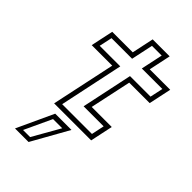

<svg xmlns="http://www.w3.org/2000/svg" viewBox="-278 -771 1131 1131"><g transform="rotate(45 288.0 -205.0)"><path d="M143.5 0 228.5 -399H57.5L87.5 -540H258.5L287.5 -677H429L400 -540H570.5L540.5 -399H370L315 -141.5H482L452 0ZM180.5 -30H428.5L445.5 -110.5H278.5L346 -429.5H517L534.5 -510.5H363.5L392.5 -647H311.5L282.5 -510.5H111L93.5 -429.5H265ZM85 267.5 191 38.5H326.5L198 267.5ZM125 240.5H184L281 70H204.5Z"/></g></svg>

Font: Tourney Expanded Light
Style: Italic
Weight: 300
Width: 7
Italic angle: -12°
Designer: Tyler Finck
Foundry: Etcetera Type Co
Version: Version 1.010; ttfautohint (v1.8.3)